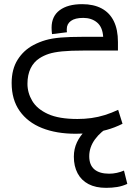

<svg xmlns="http://www.w3.org/2000/svg" viewBox="-20 -632 632 923"><path d="M344 11Q251 11 182 -16.5Q113 -44 74.5 -98.5Q36 -153 36 -233Q36 -299 64.5 -344.5Q93 -390 140 -415Q168 -430 199 -439Q230 -448 272.5 -451.5Q315 -455 376 -455H476Q473 -502 446.5 -524Q420 -546 380 -546Q341 -546 321 -531.5Q301 -517 301 -492Q301 -488 301 -484Q301 -480 302 -477L230 -468Q229 -476 228.5 -483.5Q228 -491 228 -499Q228 -554 267 -583Q306 -612 375 -612Q430 -612 468.5 -591.5Q507 -571 527 -530.5Q547 -490 547 -430V-389H384Q318 -389 278.5 -385Q239 -381 214.5 -373Q190 -365 170 -352Q142 -334 127 -303Q112 -272 112 -229Q112 -186 135 -147Q158 -108 210.5 -84Q263 -60 352 -60Q387 -60 419.5 -64.5Q452 -69 484 -79Q516 -89 548 -104L569 -37Q531 -18 492.5 -7.5Q454 3 416.5 7Q379 11 344 11ZM490 271Q440 271 405.5 253Q371 235 353 201Q335 167 335 121Q335 84 350 52Q365 20 393.5 -7.5Q422 -35 460 -56L495 -69L513 -28Q464 0 436.5 38Q409 76 409 119Q409 161 433.5 182Q458 203 505 203Q523 203 541.5 199Q560 195 576 188L592 252Q568 263 543 267Q518 271 490 271Z"/></svg>

Font: usinhala25
Style: Book
Weight: 400
Designer: Jelle Bosma - Monotype Design Team
Foundry: Monotype Imaging Inc.
Version: Version 2.003